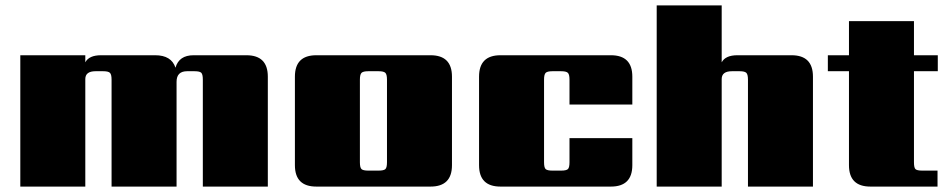

<svg xmlns="http://www.w3.org/2000/svg" viewBox="-20 -689 3502 709"><path d="M695 -485H890Q969 -485 969 -406V0H729V-395Q729 -414 723.5 -420Q718 -426 698 -426H671Q632 -426 632 -387V0H392V-395Q392 -414 386 -420Q380 -426 361 -426H333Q295 -426 295 -397V0H55V-485H295V-459Q309 -485 353 -485H553Q613 -485 628 -439Q641 -485 695 -485Z M1409 -90V-395Q1409 -414 1403 -420Q1397 -426 1378 -426H1340Q1321 -426 1315 -420Q1309 -414 1309 -395V-90Q1309 -70 1315 -64.5Q1321 -59 1340 -59H1378Q1397 -59 1403 -64.5Q1409 -70 1409 -90ZM1148 -485H1570Q1649 -485 1649 -406V-79Q1649 0 1570 0H1148Q1069 0 1069 -79V-406Q1069 -485 1148 -485Z M2315 -303H2083V-395Q2083 -414 2077 -420Q2071 -426 2052 -426H2020Q2001 -426 1995 -420Q1989 -414 1989 -395V-90Q1989 -70 1995 -64.5Q2001 -59 2020 -59H2052Q2071 -59 2077 -64.5Q2083 -70 2083 -90V-179H2315V-79Q2315 0 2236 0H1828Q1749 0 1749 -79V-406Q1749 -485 1828 -485H2236Q2315 -485 2315 -406Z M2703 -485H2903Q2982 -485 2982 -406V0H2742V-395Q2742 -414 2736 -420Q2730 -426 2711 -426H2683Q2645 -426 2645 -397V0H2405V-669H2645V-459Q2659 -485 2703 -485Z M3443 -426H3355V-90Q3355 -70 3360.5 -64.5Q3366 -59 3386 -59H3442V0H3194Q3115 0 3115 -79V-426H3037V-485H3115V-611H3355V-485H3443Z"/></svg>

Font: Sarpanch Black
Style: Regular
Weight: 900
Designer: Manushi Parikh (Devanagari and Latin), Jyotish Sonowal (Devanagari)
Foundry: Indian Type Foundry
Version: Version 2.004;PS 1.0;hotconv 1.0.78;makeotf.lib2.5.61930; tt